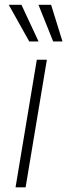

<svg xmlns="http://www.w3.org/2000/svg" viewBox="-20 -801 287 821"><path d="M46.5 0 137.4 -545.5H180.4L89.5 0ZM105.1 -623.6 17.4 -780.5H71.7L144.9 -623.6ZM207.4 -623.6 144.5 -780.5H198.5L247.2 -623.6Z"/></svg>

Font: Inter Extra Light  BETA
Style: Italic
Weight: 200
Italic angle: 9.39999°
Designer: Rasmus Andersson
Foundry: rsms
Version: Version 3.011;git-f93a4a705